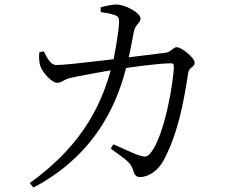

<svg xmlns="http://www.w3.org/2000/svg" viewBox="-20 -787 1040 851"><path d="M601.4 -2.1C636 -2.1 681.3 -29.4 705.8 -77.7C765.7 -189.5 792.9 -322.3 813.8 -462.5C818.2 -491.1 842.8 -488.4 842.8 -509.7C842.8 -530.5 784.5 -577.9 763.5 -577.9C746.6 -577.9 739.4 -556 712.2 -553C616.8 -541.3 290 -498.7 230.4 -498.7C202.7 -498.7 188 -532.5 173.9 -559.8L154.2 -555.2C152.7 -534.6 152.1 -510.8 159.9 -491.9C167.8 -468.5 207.8 -420 233.9 -420C253.8 -420 260 -433.8 290.8 -441.4C324 -449.3 442.9 -471.2 503.6 -480.4C562.8 -489.2 679.4 -506.4 738.8 -506.4C746.5 -506.4 750.5 -501.8 750.5 -495C750.5 -431 710.8 -186.9 647 -108.4C632.6 -90.8 622.6 -89.8 596 -98.5C576.3 -104.8 525.2 -128.4 482.7 -147.4L470.9 -128.1C527.6 -85.6 560.4 -69.3 570.2 -32.4C575.7 -10.7 584.5 -2.1 601.4 -2.1ZM111.6 24.3 128.1 44.2C430.7 -114.1 509.7 -372.7 540 -490.3C553 -536.8 566.4 -609.5 573 -645C580.5 -682.7 602.8 -682.7 602.8 -705.3C602.8 -729.6 536.3 -766.1 498.2 -766.9C478.8 -767.7 447.2 -760.1 426.1 -754.8L426.3 -733.6C444.4 -730.7 471.7 -726.8 489.5 -719.7C505.4 -713.6 508.4 -706.6 507.7 -687.7C506.9 -651.3 488.4 -537.5 474.7 -489.1C435.4 -346.3 362.7 -155 111.6 24.3Z"/></svg>

Font: Source Han Serif TW VF
Style: Regular
Weight: 250
Designer: Ryoko NISHIZUKA 西塚涼子 (kana & ideographs); Frank Grießhammer (Latin, Greek & Cyrillic); Wenlong ZHANG 张文龙 (bopomofo); San
Foundry: Adobe
Version: Version 2.002;hotconv 1.1.0;makeotfexe 2.6.0